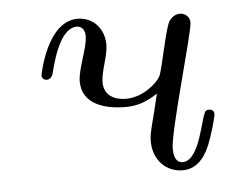

<svg xmlns="http://www.w3.org/2000/svg" viewBox="-40 -486 641 542"><g transform="rotate(-5 280.0 -215.0)"><path d="M83 -290C83 -282 90 -277 97 -277C104 -277 111 -282 114 -291C119 -306 141 -419 194 -419C207 -419 217 -409 217 -391C217 -356 189 -300 189 -264C189 -198 256 -181 312 -181C352 -181 378 -195 403 -211C385 -132 374 -105 374 -79C374 -24 411 11 457 11C504 11 525 -31 535 -55C544 -77 560 -130 560 -140C560 -154 544 -155 537 -151C523 -142 510 -12 459 -12C449 -12 434 -17 434 -52C434 -102 515 -374 515 -403C515 -417 504 -430 487 -430C474 -430 463 -422 456 -411C444 -392 423 -277 414 -259C405 -242 365 -204 315 -204C288 -204 253 -215 253 -256C253 -288 273 -329 273 -361C273 -408 241 -441 198 -441C111 -441 83 -293 83 -290Z"/></g></svg>

Font: CMU Serif
Style: Italic
Weight: 500
Italic angle: -14.04°
Version: Version 0.7.0